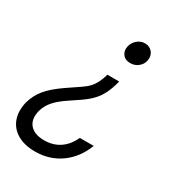

<svg xmlns="http://www.w3.org/2000/svg" viewBox="-199 -611 818 897"><g transform="rotate(30 210.0 -162.5)"><path d="M304.2 -295Q294.2 -255 280.4 -226.7Q266.7 -198.3 245.4 -175.8Q224.2 -153.3 190.8 -130.8L142.5 -98.3Q100 -70 77.9 -44.2Q55.8 -18.3 47.5 13.3Q35.8 61.7 60 90Q84.2 118.3 137.5 118.3Q185 118.3 220.4 94.6Q255.8 70.8 276.7 25H351.7Q322.5 100.8 263.3 142.9Q204.2 185 126.7 185Q69.2 185 30.8 162.5Q-7.5 140 -22.1 100Q-36.7 60 -24.2 7.5Q-12.5 -35 15.4 -69.2Q43.3 -103.3 99.2 -141.7L164.2 -185.8Q186.7 -200.8 200 -215Q213.3 -229.2 222.9 -247.9Q232.5 -266.7 240.8 -295ZM320 -510Q345.8 -510 360.8 -491.2Q375.8 -472.5 370 -445.8Q365.8 -424.2 347.5 -409.6Q329.2 -395 305 -395Q277.5 -395 263.8 -413.8Q250 -432.5 256.7 -459.2Q262.5 -480.8 280.4 -495.4Q298.3 -510 320 -510Z"/></g></svg>

Font: Funnel Sans Light Light
Style: Italic
Weight: 300
Italic angle: -14.036°
Version: Version 1.000